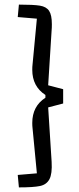

<svg xmlns="http://www.w3.org/2000/svg" viewBox="-20 -729 341 833"><path d="M121 -175Q120 -182 120 -196Q120 -268 177 -305V-317Q120 -354 120 -426Q120 -440 121 -447L140 -648L57 -655L62 -709Q125 -709 153 -704.5Q181 -700 193 -682Q205 -664 205 -624Q205 -607 204 -598L189 -359L254 -342V-280L189 -263L204 -27Q207 25 194.5 48.5Q182 72 153.5 78Q125 84 62 84L57 30L140 23Z"/></svg>

Font: Changa ExtraLight
Style: Regular
Weight: 275
Designer: Eduardo Rodriguez Tunni
Foundry: Eduardo Rodriguez Tunni
Version: Version 2.002; ttfautohint (v1.5) -l 8 -r 50 -G 200 -x 14 -H